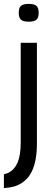

<svg xmlns="http://www.w3.org/2000/svg" viewBox="-39 -755 272 983"><path d="M108 -644Q80 -644 68.5 -654Q57 -664 57 -689Q57 -715 68 -725Q79 -735 108 -735Q136 -735 147.5 -725Q159 -715 159 -689Q159 -664 147.5 -654Q136 -644 108 -644ZM150 -536V-20Q150 72 122 126.5Q94 181 33 200Q10 206 -19 208V137Q-7 135 5 129Q36 113 51.5 76Q67 39 67 -24V-536Z"/></svg>

Font: Georama
Style: Regular
Weight: 400
Designer: Jean-Baptiste Levee
Foundry: Production Type
Version: Version 1.000